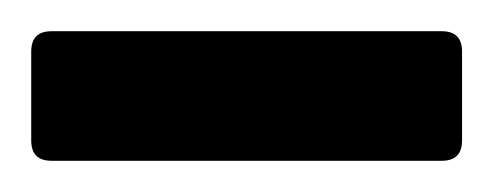

<svg xmlns="http://www.w3.org/2000/svg" viewBox="-20 -533 316 123"><path d="M13 -430Q0 -430 0 -443V-500Q0 -513 13 -513H263Q276 -513 276 -500V-443Q276 -430 263 -430Z"/></svg>

Font: Zain ExtraBold
Style: Regular
Weight: 800
Designer: Zain,Boutros
Foundry: Mobile Telecommunications Company (Zain), 2024
Version: Version 1.50; ttfautohint (v1.8.4)